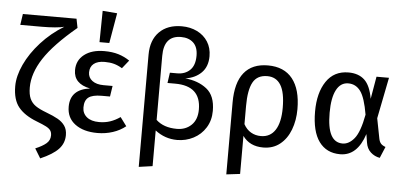

<svg xmlns="http://www.w3.org/2000/svg" viewBox="-61 -940 2716 1287"><g transform="rotate(5 1296.5 -296.0)"><path d="M422 -678Q270 -551 204 -449.5Q138 -348 138 -253Q138 -206 151 -177.5Q164 -149 190 -131Q216 -113 264 -95Q312 -77 342 -60Q372 -43 389.5 -18Q407 7 407 45Q407 100 369.5 139.5Q332 179 249 215L210 151Q258 131 283 109.5Q308 88 308 55Q308 35 299 22Q290 9 269 -2Q248 -13 204 -30Q121 -62 80.5 -112Q40 -162 40 -253Q40 -321 76.5 -399.5Q113 -478 179.5 -551.5Q246 -625 333 -678Q312 -672 271 -668.5Q230 -665 183 -665H38L49 -739H410Z M786 -490 742 -435Q714 -452 686.5 -459.5Q659 -467 624 -467Q576 -467 550.5 -446.5Q525 -426 525 -388Q525 -353 553 -332Q581 -311 629 -311H690L679 -239H623Q561 -239 534.5 -218.5Q508 -198 508 -151Q508 -111 537.5 -86.5Q567 -62 621 -62Q661 -62 695 -73.5Q729 -85 762 -108L805 -50Q768 -20 719 -4Q670 12 616 12Q522 12 465.5 -30Q409 -72 409 -147Q409 -264 541 -281Q430 -303 430 -395Q430 -461 480.5 -500Q531 -539 615 -539Q669 -539 710 -526.5Q751 -514 786 -490ZM678 -799 643 -596H577L580 -807Z M1374 -203Q1374 -139 1343.5 -90Q1313 -41 1262 -14.5Q1211 12 1152 12Q1070 12 1004 -39V201L912 214V-541Q912 -639 967 -694.5Q1022 -750 1118 -750Q1175 -750 1221 -727.5Q1267 -705 1293.5 -663.5Q1320 -622 1320 -566Q1320 -496 1279 -455Q1238 -414 1171 -404Q1258 -396 1316 -350.5Q1374 -305 1374 -203ZM1280 -204Q1280 -363 1107 -363H1055L1065 -433H1114Q1167 -433 1200 -465Q1233 -497 1233 -562Q1233 -620 1202 -649Q1171 -678 1119 -678Q1004 -678 1004 -541V-110Q1055 -62 1144 -62Q1203 -62 1241.5 -99Q1280 -136 1280 -204Z M1938 -264Q1938 -188 1914 -125Q1890 -62 1843.5 -25Q1797 12 1731 12Q1640 12 1593 -54V202L1501 213V-271Q1501 -404 1555.5 -471.5Q1610 -539 1716 -539Q1825 -539 1881.5 -468Q1938 -397 1938 -264ZM1839 -264Q1839 -368 1808.5 -417.5Q1778 -467 1718 -467Q1650 -467 1621.5 -415Q1593 -363 1593 -256V-133Q1612 -98 1642 -80.5Q1672 -63 1709 -63Q1772 -63 1805.5 -114.5Q1839 -166 1839 -264Z M2421 -376 2447 -527H2531L2476 -250L2502 -116Q2506 -95 2516 -83Q2526 -71 2548 -63L2516 13Q2481 7 2454.5 -17Q2428 -41 2422 -82L2413 -138Q2364 12 2249 12Q2157 12 2107 -56.5Q2057 -125 2057 -259Q2057 -385 2109 -462Q2161 -539 2258 -539Q2326 -539 2366 -501.5Q2406 -464 2421 -376ZM2155 -259Q2155 -158 2181 -109.5Q2207 -61 2259 -61Q2302 -61 2338 -105Q2374 -149 2396 -267Q2377 -380 2345.5 -423Q2314 -466 2263 -466Q2211 -466 2183 -413Q2155 -360 2155 -259Z"/></g></svg>

Font: Fira Sans
Style: Regular
Weight: 400
Designer: bBox Type GmbH & Carrois Corporate GbR & Edenspiekermann AG
Foundry: bBox Type GmbH & Carrois Corporate GbR & Edenspiekermann AG
Version: Version 4.301